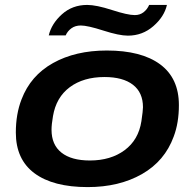

<svg xmlns="http://www.w3.org/2000/svg" viewBox="-20 -743 786 775"><path d="M176.8 -600.1Q188 -647.5 230 -685.3Q272 -723.1 332 -723.1Q368.7 -723.1 431.9 -702.6Q495.1 -682.1 523.9 -682.1Q544.9 -682.1 559.8 -693.8Q574.7 -705.6 582 -723.1H653.8Q643.1 -675.8 599.1 -637.5Q555.2 -599.1 496.1 -599.1Q460.9 -599.1 397.2 -619.6Q333.5 -640.1 306.2 -640.1Q283.7 -640.1 268.1 -628.7Q252.4 -617.2 245.1 -600.1ZM334 12.2Q194.3 12.2 119.1 -43.7Q43.9 -99.6 43.9 -208Q43.9 -282.7 66.9 -341.8Q103.5 -438 194.1 -488.5Q284.7 -539.1 411.1 -539.1Q550.8 -539.1 626.5 -483.2Q702.1 -427.2 702.1 -318.8Q702.1 -247.1 681.2 -191.9Q645 -92.8 553 -40.3Q460.9 12.2 334 12.2ZM342.8 -95.2Q426.8 -95.2 482.9 -136.7Q539.1 -178.2 550.8 -253.9Q557.1 -296.9 557.1 -310.1Q557.1 -369.6 516.6 -400.9Q476.1 -432.1 401.9 -432.1Q316.9 -432.1 261.7 -391.1Q206.5 -350.1 193.8 -273.9Q188 -240.7 188 -219.2Q188 -158.7 228 -127Q268.1 -95.2 342.8 -95.2Z"/></svg>

Font: Archivo Expanded SemiBold
Style: Italic
Weight: 600
Width: 7
Italic angle: -10°
Designer: Hector Gatti
Foundry: Omnibus-Type
Version: Version 2.001